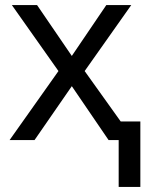

<svg xmlns="http://www.w3.org/2000/svg" viewBox="-20 -556 592 762"><path d="M451 186V0H411L265 -214L117 0H18L212 -274L27 -536H127L265 -334L402 -536H501L316 -274L459 -74H537V186Z"/></svg>

Font: Noto Sans Living
Style: Regular
Weight: 400
Designer: Monotype Design Team
Foundry: Monotype Imaging Inc.
Version: Version 2.013; ttfautohint (v1.8.4.7-5d5b)